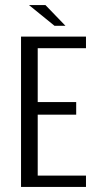

<svg xmlns="http://www.w3.org/2000/svg" viewBox="-20 -735 382 755"><path d="M62.7 0V-591H318.1V-545.5H128.3V-333.7H279.6V-284.2H128.3V-44.6H318.1V0ZM194.3 -633.6 93.8 -715.2H158.6L237.3 -633.6Z"/></svg>

Font: Alumni Sans Thin
Style: Regular
Weight: 100
Designer: Robert E. Leuschke
Foundry: Robert E. Leuschke
Version: Version 1.018